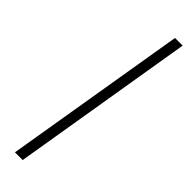

<svg xmlns="http://www.w3.org/2000/svg" viewBox="-257 -732 728 728"><g transform="rotate(45 106.5 -368.0)"><path d="M204.1 -735.8 82 0H40.5L163.1 -735.8Z"/></g></svg>

Font: Inter ExtraLight
Style: Italic
Weight: 250
Italic angle: -9.3988°
Designer: Rasmus Andersson
Foundry: rsms
Version: Version 4.001;git-66647c0bb